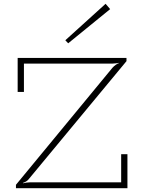

<svg xmlns="http://www.w3.org/2000/svg" viewBox="-20 -991 751 1011"><path d="M64 0V-18L572 -634Q580 -643 590 -650Q600 -657 607 -659V-660Q600 -659 590 -657.5Q580 -656 570 -656H106V-507H73V-686H646V-669L134 -51Q127 -41 117.5 -35.5Q108 -30 101 -28V-26Q108 -28 119 -29.5Q130 -31 139 -31H618V-179H651V0ZM339 -763 324 -779 536 -971 560 -943Z"/></svg>

Font: BioRhyme ExtraLight
Style: Regular
Weight: 250
Designer: Aoife Mooney
Foundry: Aoife Mooney Type
Version: Version 1.600;gftools[0.9.33]